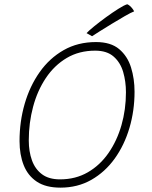

<svg xmlns="http://www.w3.org/2000/svg" viewBox="-20 -858 717 904"><path d="M264.5 25.5Q195.5 25.5 153.2 -2.8Q111 -31 91.5 -80.5Q72 -130 72 -194Q72 -285.5 96.2 -369.2Q120.5 -453 166.8 -518.5Q213 -584 279.8 -622Q346.5 -660 432 -660Q501.5 -660 541 -626.8Q580.5 -593.5 597 -540.2Q613.5 -487 613.5 -426Q613.5 -337 589.5 -255.8Q565.5 -174.5 520 -111.2Q474.5 -48 410 -11.2Q345.5 25.5 264.5 25.5ZM262.5 -13.5Q336 -13.5 393.5 -46.8Q451 -80 491 -137.8Q531 -195.5 552 -269Q573 -342.5 573 -423.5Q573 -474 560 -518.8Q547 -563.5 515.2 -591.5Q483.5 -619.5 428 -619.5Q352.5 -619.5 294.2 -585Q236 -550.5 196 -490.8Q156 -431 135.8 -355.2Q115.5 -279.5 115.5 -197Q115.5 -144.5 130.5 -103Q145.5 -61.5 177.8 -37.5Q210 -13.5 262.5 -13.5ZM579 -838Q585.5 -835.5 591.8 -830Q598 -824.5 603.2 -817.8Q608.5 -811 611.5 -804.5Q597 -799 568.2 -782.5Q539.5 -766 507 -746.2Q474.5 -726.5 448.5 -710Q422.5 -693.5 413.5 -687.5L387.5 -702Q398 -713.5 423.2 -734Q448.5 -754.5 479 -776.8Q509.5 -799 536.8 -816.2Q564 -833.5 579 -838Z"/></svg>

Font: Grandstander Thin
Style: Italic
Weight: 100
Italic angle: -15°
Designer: Tyler Finck
Foundry: Etcetera Type Co
Version: Version 1.200